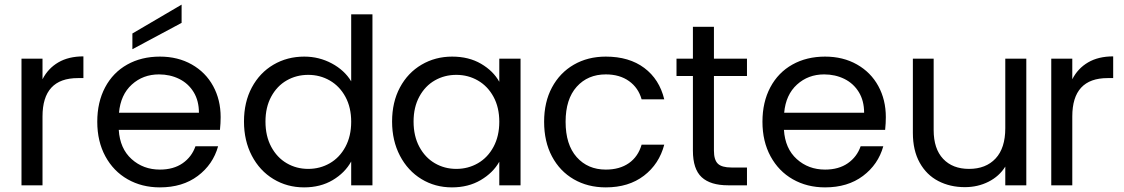

<svg xmlns="http://www.w3.org/2000/svg" viewBox="-20 -802 4863 831"><path d="M341 -558V-464H317Q164 -464 164 -298V0H73V-548H164V-459Q188 -506 232.5 -532Q277 -558 341 -558Z M932 -240H494Q499 -159 549.5 -113.5Q600 -68 672 -68Q731 -68 770.5 -95.5Q810 -123 826 -169H924Q902 -90 836 -40.5Q770 9 672 9Q594 9 532.5 -26Q471 -61 436 -125.5Q401 -190 401 -275Q401 -360 435 -424Q469 -488 530.5 -522.5Q592 -557 672 -557Q750 -557 810 -523Q870 -489 902.5 -429.5Q935 -370 935 -295Q935 -269 932 -240ZM668 -480Q599 -480 550.5 -436Q502 -392 495 -314H841Q841 -366 818 -403.5Q795 -441 755.5 -460.5Q716 -480 668 -480ZM766 -703 553 -589V-657L766 -782Z M1297 -557Q1361 -557 1416 -527.5Q1471 -498 1500 -450V-740H1592V0H1500V-103Q1473 -54 1420 -22.5Q1367 9 1296 9Q1223 9 1163.5 -27Q1104 -63 1070 -128Q1036 -193 1036 -276Q1036 -360 1070 -423.5Q1104 -487 1163.5 -522Q1223 -557 1297 -557ZM1314 -478Q1263 -478 1221 -454Q1179 -430 1154 -384Q1129 -338 1129 -276Q1129 -213 1154 -166.5Q1179 -120 1221 -95.5Q1263 -71 1314 -71Q1365 -71 1407.5 -95.5Q1450 -120 1475 -166.5Q1500 -213 1500 -275Q1500 -337 1475 -383Q1450 -429 1407.5 -453.5Q1365 -478 1314 -478Z M1937 -557Q2009 -557 2062 -526Q2115 -495 2141 -448V-548H2233V0H2141V-102Q2114 -54 2060.5 -22.5Q2007 9 1936 9Q1863 9 1804 -27Q1745 -63 1711 -128Q1677 -193 1677 -276Q1677 -360 1711 -423.5Q1745 -487 1804.5 -522Q1864 -557 1937 -557ZM1955 -478Q1904 -478 1862 -454Q1820 -430 1795 -384Q1770 -338 1770 -276Q1770 -213 1795 -166.5Q1820 -120 1862 -95.5Q1904 -71 1955 -71Q2006 -71 2048.5 -95.5Q2091 -120 2116 -166.5Q2141 -213 2141 -275Q2141 -337 2116 -383Q2091 -429 2048.5 -453.5Q2006 -478 1955 -478Z M2602 -557Q2703 -557 2768.5 -508Q2834 -459 2855 -372H2757Q2743 -422 2702.5 -451Q2662 -480 2602 -480Q2524 -480 2476 -426.5Q2428 -373 2428 -275Q2428 -176 2476 -122Q2524 -68 2602 -68Q2662 -68 2702 -96Q2742 -124 2757 -176H2855Q2833 -92 2767 -41.5Q2701 9 2602 9Q2524 9 2463.5 -26Q2403 -61 2369 -125Q2335 -189 2335 -275Q2335 -360 2369 -423.5Q2403 -487 2463.5 -522Q2524 -557 2602 -557Z M3070 -473V-150Q3070 -110 3087 -93.5Q3104 -77 3146 -77H3213V0H3131Q3055 0 3017 -35Q2979 -70 2979 -150V-473H2908V-548H2979V-686H3070V-548H3213V-473Z M3811 -240H3373Q3378 -159 3428.5 -113.5Q3479 -68 3551 -68Q3610 -68 3649.5 -95.5Q3689 -123 3705 -169H3803Q3781 -90 3715 -40.5Q3649 9 3551 9Q3473 9 3411.5 -26Q3350 -61 3315 -125.5Q3280 -190 3280 -275Q3280 -360 3314 -424Q3348 -488 3409.5 -522.5Q3471 -557 3551 -557Q3629 -557 3689 -523Q3749 -489 3781.5 -429.5Q3814 -370 3814 -295Q3814 -269 3811 -240ZM3547 -480Q3478 -480 3429.5 -436Q3381 -392 3374 -314H3720Q3720 -366 3697 -403.5Q3674 -441 3634.5 -460.5Q3595 -480 3547 -480Z M4422 -548V0H4331V-81Q4305 -39 4258.5 -15.5Q4212 8 4156 8Q4092 8 4041 -18.5Q3990 -45 3960.5 -98Q3931 -151 3931 -227V-548H4021V-239Q4021 -158 4062 -114.5Q4103 -71 4174 -71Q4247 -71 4289 -116Q4331 -161 4331 -247V-548Z M4798 -558V-464H4774Q4621 -464 4621 -298V0H4530V-548H4621V-459Q4645 -506 4689.5 -532Q4734 -558 4798 -558Z"/></svg>

Font: Poppins A&M
Style: Regular-A&M
Weight: 400
Designer: Ninad Kale (Devanagari), Jonny Pinhorn (Latin)
Foundry: Indian Type Foundry
Version: 4.004